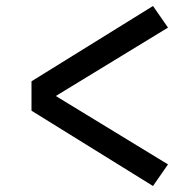

<svg xmlns="http://www.w3.org/2000/svg" viewBox="-20 -660 640 640"><path d="M490 -40 85 -291V-389L490 -640L540 -568L166 -340L540 -112Z"/></svg>

Font: Iosevka Aile Medium
Style: Regular
Weight: 500
Designer: Belleve Invis
Foundry: Belleve Invis
Version: Version 27.3.5; ttfautohint (v1.8.4)